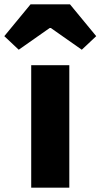

<svg xmlns="http://www.w3.org/2000/svg" viewBox="-73 -872 467 892"><path d="M72 0H249V-569H72ZM-53 -704 14 -641 158 -742H163L307 -641L374 -704L252 -852H69Z"/></svg>

Font: Noto Sans CJK Black
Style: Bold
Weight: 900
Designer: Ryoko NISHIZUKA (kana & ideographs); Paul D. Hunt (Latin, Greek & Cyrillic); Wenlong ZHANG (bopomofo); Sandoll Communica
Foundry: Adobe Systems Incorporated
Version: Version 1.000;PS 1;hotconv 1.0.78;makeotf.lib2.5.61930